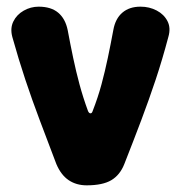

<svg xmlns="http://www.w3.org/2000/svg" viewBox="-20 -539 542 576"><path d="M240 17Q209 17 186 1.5Q163 -14 149 -47Q122 -118 99 -179Q76 -240 56 -300Q36 -360 17 -428Q10 -454 20 -474.5Q30 -495 51 -507Q72 -519 96 -519Q133 -519 154.5 -501Q176 -483 183 -449Q191 -406 199.5 -365.5Q208 -325 218.5 -286Q229 -247 244 -206Q247 -199 251.5 -199Q256 -199 258 -206Q274 -247 284.5 -286Q295 -325 303.5 -365.5Q312 -406 320 -449Q326 -483 347 -501Q368 -519 401 -519H402Q428 -519 450 -507.5Q472 -496 482.5 -475.5Q493 -455 485 -428Q467 -360 447 -300Q427 -240 404 -179Q381 -118 353 -47Q340 -14 314 1.5Q288 17 240 17Z"/></svg>

Font: Winky Sans
Style: Bold
Weight: 700
Designer: Simon Atzbach
Foundry: typofactur
Version: Version 1.205